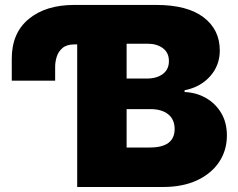

<svg xmlns="http://www.w3.org/2000/svg" viewBox="-20 -747 949 767"><path d="M288.4 0V-569.6H277Q246.8 -569.6 229.9 -555.4Q213.1 -541.2 206.5 -519.9Q199.9 -498.6 200.3 -477.3V-424.7H27V-511.4Q26.6 -614.7 94.6 -671Q162.6 -727.3 277 -727.3H603.7Q728.3 -727.3 793.1 -677.9Q858 -628.6 858 -545.5Q858 -485.4 819.2 -442.1Q780.5 -398.8 717.3 -386.4V-379.3Q764.2 -377.5 802.6 -355.6Q840.9 -333.8 863.6 -295.6Q886.4 -257.5 886.4 -206Q886.4 -146.3 855.3 -99.8Q824.2 -53.3 767 -26.6Q709.9 0 630.7 0ZM485.8 -157.7H578.1Q677.6 -157.7 677.6 -231.5Q677.6 -269.9 651.8 -290.5Q626.1 -311.1 581 -311.1H485.8ZM485.8 -433.2H566.8Q605.8 -433.2 630.3 -451.3Q654.8 -469.5 654.8 -502.8Q654.8 -536.6 630.7 -554.5Q606.5 -572.4 569.6 -572.4H485.8Z"/></svg>

Font: Inter UI Black
Style: Regular
Weight: 900
Designer: Rasmus Andersson
Foundry: rsms
Version: 3.2;8d6f07862